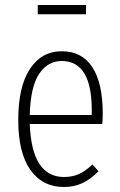

<svg xmlns="http://www.w3.org/2000/svg" viewBox="-20 -737 479 768"><path d="M389 -241H99Q107 -29 236 -29Q270 -29 296 -41Q322 -53 350 -79L374 -52Q344 -21 310.5 -5Q277 11 236 11Q150 11 101.5 -57.5Q53 -126 53 -257Q53 -390 99.5 -461Q146 -532 227 -532Q308 -532 349.5 -468Q391 -404 391 -282Q391 -261 389 -241ZM347 -297Q347 -493 227 -493Q171 -493 136.5 -441.5Q102 -390 99 -277H347ZM324 -680H131V-717H324Z"/></svg>

Font: Fira Sans Extra Condensed ExtraLight
Style: Regular
Weight: 275
Width: 1
Designer: Carrois Corporate & Edenspiekermann AG
Foundry: Carrois Corporate GbR & Edenspiekermann AG
Version: Version 4.203